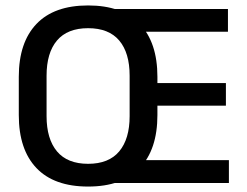

<svg xmlns="http://www.w3.org/2000/svg" viewBox="-20 -672 907 705"><path d="M303.5 13Q178.5 13 113.8 -55Q49 -123 49 -249.5V-390Q49 -516 113.8 -584Q178.5 -652 303.5 -652Q428.5 -652 493.2 -584Q558 -516 558 -390V-249.5Q558 -123 493.2 -55Q428.5 13 303.5 13ZM303.5 -70.5Q379.5 -70.5 417.8 -116.2Q456 -162 456 -245.5V-394Q456 -478 417.8 -523.2Q379.5 -568.5 303.5 -568.5Q227.5 -568.5 189.2 -523.2Q151 -478 151 -394V-245.5Q151 -162 189.2 -116.2Q227.5 -70.5 303.5 -70.5ZM385 0V-84H820.5V0ZM467.5 -284V-367H809.5V-284ZM384.5 -555.5V-639H817V-555.5Z"/></svg>

Font: Anek Bangla Medium
Style: Regular
Weight: 500
Designer: Sulekha Rajkumar (Bangla), Yesha Goshar (Latin)
Foundry: Ek Type
Version: Version 1.003